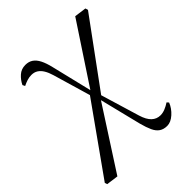

<svg xmlns="http://www.w3.org/2000/svg" viewBox="-234 -573 895 895"><g transform="rotate(-45 213.5 -125.5)"><path d="M-40 202 -44 190 199 -152 212 -160 408 -457 467 -449 471 -436 231 -108 219 -100 19 210ZM201 -133 142 -334Q135 -358 125 -374.5Q115 -391 101.5 -399.5Q88 -408 70 -408Q55 -408 41 -403.5Q27 -399 13 -392L7 -404Q18 -427 37 -444Q56 -461 83 -461Q105 -461 120.5 -450.5Q136 -440 147 -418.5Q158 -397 166 -363L217 -152H227ZM350 208Q327 208 311.5 197.5Q296 187 286 165.5Q276 144 267 110L213 -108H199L228 -128L291 81Q302 117 320 134Q338 151 363 151Q378 151 394 144.5Q410 138 425 128L433 137Q422 165 398 186.5Q374 208 350 208Z"/></g></svg>

Font: Source Serif 4 60pt
Style: Italic
Weight: 400
Italic angle: -12°
Version: Version 4.004;hotconv 1.0.116;makeotfexe 2.5.65601